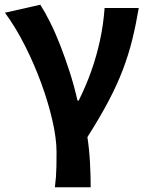

<svg xmlns="http://www.w3.org/2000/svg" viewBox="-20 -594 629 815"><path d="M213 201Q216 177 217.5 157Q219 137 219.5 112.5Q220 88 220 51Q220 -6 202.5 -82.5Q185 -159 155 -241Q125 -323 85.5 -401Q46 -479 1 -540L151 -574Q171 -543 193 -499Q215 -455 236 -401Q257 -347 276 -288Q295 -229 309 -167H314Q345 -229 367.5 -292.5Q390 -356 404.5 -423Q419 -490 424 -560H569Q557 -489 541.5 -426Q526 -363 502 -299.5Q478 -236 441.5 -166.5Q405 -97 351 -12Q359 40 362 96.5Q365 153 365 201Z"/></svg>

Font: Noto Sans SC
Style: Bold
Weight: 700
Designer: Ryoko NISHIZUKA  (kana, bopomofo & ideographs); Paul D. Hunt (Latin, Greek & Cyrillic); Sandoll Communications , Soo-you
Foundry: Adobe
Version: Version 2.004-H2;hotconv 1.0.118;makeotfexe 2.5.65603